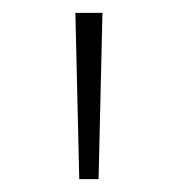

<svg xmlns="http://www.w3.org/2000/svg" viewBox="-20 -749 275 298"><path d="M103 -471H133L139 -729H97Z"/></svg>

Font: Noto Sans Gurmukhi UI ExtraCondensed ExtraLight
Style: Regular
Weight: 200
Width: 2
Designer: Jelle Bosma - Monotype Design Team
Foundry: Monotype Imaging Inc.
Version: Version 2.004